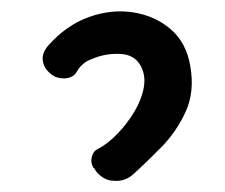

<svg xmlns="http://www.w3.org/2000/svg" viewBox="-20 -306 400 342"><path d="M319 -188Q327 -142 310.5 -106.5Q294 -71 268 -44.5Q242 -18 219 3Q203 18 183 16Q165 16 151 -1Q149 -5 146 -8Q141 -16 143.5 -26.5Q146 -37 155 -41Q172 -50 189 -67.5Q206 -85 219 -106.5Q232 -128 236 -149.5Q240 -171 231 -188Q220 -209 193.5 -210Q167 -211 144 -201Q126 -195 116 -177Q111 -169 100.5 -167Q90 -165 79 -169Q72 -172 64.5 -180Q57 -188 56 -200Q55 -212 66 -225Q98 -261 138 -275.5Q178 -290 217 -284Q256 -278 284 -254Q312 -230 319 -188Z"/></svg>

Font: Slackside One
Style: Regular
Weight: 400
Version: Version 1.000